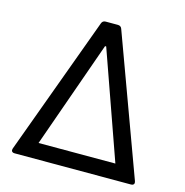

<svg xmlns="http://www.w3.org/2000/svg" viewBox="-107 -827 890 926"><g transform="rotate(15 338.0 -363.5)"><path d="M644.5 -12.4Q644.5 -6.7 640.4 -3.4Q636.4 0 628.9 0H47.2Q39.8 0 35.7 -3.4Q31.6 -6.7 31.6 -12.4Q31.6 -16.3 33 -20.2L287.3 -713.1Q292.3 -727.3 307.9 -727.3H368.3Q383.9 -727.3 388.8 -713.1L643.1 -20.2Q644.5 -16.3 644.5 -12.4ZM529.8 -78.1 340.9 -612.2H335.2L146.3 -78.1Z"/></g></svg>

Font: DeltaSans
Style: Regular
Weight: 400
Designer: Rasmus Andersson
Foundry: rsms
Version: Version 3.012